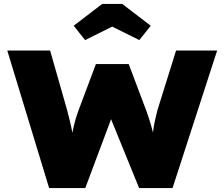

<svg xmlns="http://www.w3.org/2000/svg" viewBox="-20 -957 1142 977"><path d="M230 0 17 -700H235L322 -395Q329 -368 336 -339.5Q343 -311 348 -283Q353 -255 356.5 -230.5Q360 -206 360 -190H338Q338 -216 342.5 -247Q347 -278 355.5 -315.5Q364 -353 379 -394L468 -631H635L724 -395Q739 -354 749.5 -316.5Q760 -279 766 -247.5Q772 -216 771 -190H751Q751 -203 752 -221Q753 -239 755.5 -261Q758 -283 761.5 -306Q765 -329 770.5 -352Q776 -375 781 -396L876 -700H1085L858 0H688L529 -390H560L414 0ZM413 -753 355 -826 500 -937H602L747 -826L689 -753L536 -829H566Z"/></svg>

Font: Lexend Exa Black
Style: Regular
Weight: 900
Designer: Bonnie Shaver-Troup, Thomas Jockin
Foundry: Lexend
Version: Version 1.007